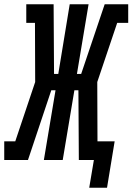

<svg xmlns="http://www.w3.org/2000/svg" viewBox="-58 -755 625 906"><path d="M363 131 385 0H314L312 -329H293L238 0H149L204 -329H184L74 0H-38V-88H14L108 -368L107 -647H66V-735H195L197 -406H217L271 -735H360L305 -406H325L436 -735H547V-647H495L401 -368L402 -88H483L447 131Z"/></svg>

Font: Iosevka Slab Semibold
Style: Italic
Weight: 600
Italic angle: -9°
Monospace: yes
Designer: Belleve Invis
Foundry: Belleve Invis
Version: Version 11.1.1; ttfautohint (v1.8.3)